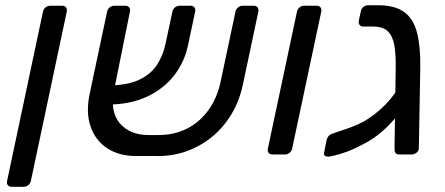

<svg xmlns="http://www.w3.org/2000/svg" viewBox="-20 -593 1708 737"><path d="M25 124Q14.8 124 9.9 117.6Q5.1 111.3 7.3 101.1L144.9 -548.1Q146.9 -558.3 154.8 -564.6Q162.8 -571 173 -571H218.5Q228.7 -571 233.5 -564.6Q238.2 -558.3 236.2 -548.1L98.6 101.1Q96.4 111.3 88.6 117.6Q80.7 124 70.5 124Z M583.1 -74.6Q647.4 -73.8 697.3 -99.1Q747.2 -124.4 780.3 -170.8Q813.4 -217.1 826.3 -276.9L883.9 -548.3Q885.9 -558.4 893.9 -564.7Q901.9 -571 912.1 -571H953.8Q964 -571 968.8 -564.6Q973.6 -558.3 971.6 -548.1L912.7 -270.2Q899.3 -205.9 868.3 -154.4Q837.3 -102.9 792.4 -66.6Q747.6 -30.4 692.9 -11.4Q638.2 7.6 577.2 5.9H502.2Q437.3 5.9 391.7 -23.8Q346.2 -53.6 327.6 -107.6Q309.1 -161.6 324.3 -233.3L391.1 -548.1Q393.1 -558.3 401 -564.6Q409 -571 419.2 -571H460.9Q471.1 -571 475.9 -564.7Q480.7 -558.4 478.7 -548.3L419.1 -252.9Q400.4 -166.9 439 -120.7Q477.6 -74.6 551.2 -74.6ZM385.6 -191.6 398.7 -264.7Q472.3 -266.4 516.3 -287.8Q560.3 -309.2 583.2 -345Q606 -380.7 615.2 -423.9L641.6 -547.7Q643.8 -558.3 651.7 -564.6Q659.7 -571 669.9 -571H711.4Q721.6 -571 726.4 -564.4Q731.2 -557.9 729 -547.7L701.8 -419.8Q688.3 -354.7 647.9 -302.8Q607.5 -251 542 -220.9Q476.6 -190.8 385.6 -191.6Z M1026 0Q1015.8 0 1011 -6.4Q1006.3 -12.7 1008.3 -22.9L1119.9 -548.1Q1121.9 -558.3 1129.8 -564.6Q1137.8 -571 1148 -571H1195.4Q1205.6 -571 1210.3 -564.6Q1215.1 -558.3 1213.1 -548.1L1101.5 -22.9Q1099.5 -12.7 1091.5 -6.4Q1083.6 0 1073.4 0Z M1512.2 0Q1502 0 1498 -6.4Q1494.1 -12.7 1494.4 -22.9L1498.9 -329.9Q1499.9 -383.1 1493.8 -418.6Q1487.6 -454.1 1469 -472.6Q1450.4 -491.1 1411.6 -491.1H1375.2Q1365 -491.1 1360.2 -497.4Q1355.4 -503.8 1357.4 -514L1365.1 -549.9Q1367.1 -560.1 1375.1 -566.5Q1383.1 -572.9 1393.3 -572.9H1430.6Q1496.9 -572.9 1532.2 -546.3Q1567.6 -519.8 1580.9 -467.1Q1594.3 -414.3 1593.3 -335.1L1587.7 -22.9Q1586.9 -12.7 1578.3 -6.4Q1569.7 0 1559.6 0ZM1394.4 -50.6Q1351.6 -26 1316.3 -12.5Q1281.1 1 1245.1 8Q1235.1 9 1228.6 6Q1222.1 3 1224.1 -7L1233.9 -56.9Q1235.9 -64.9 1241.9 -71.4Q1247.9 -77.9 1260.9 -81.9Q1268.9 -84.9 1288.8 -91.2Q1308.7 -97.5 1332.9 -106.8Q1357.1 -116.2 1375.5 -126.2Q1396.6 -137.9 1419 -155.4Q1441.4 -172.8 1461.2 -193.3Q1480.9 -213.9 1494.4 -233.3Q1507.9 -252.8 1511.2 -268.6L1571.3 -276.4Q1560.6 -232.7 1533.3 -189.1Q1505.9 -145.4 1469.4 -109.3Q1432.9 -73.1 1394.4 -50.6Z"/></svg>

Font: Rubik Light
Style: Italic
Weight: 300
Italic angle: -12°
Designer: Hubert and Fischer
Foundry: Hubert and Fischer
Version: Version 2.300;gftools[0.9.30]